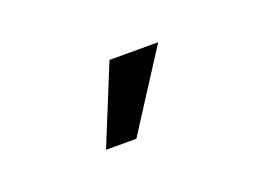

<svg xmlns="http://www.w3.org/2000/svg" viewBox="-35 -713 311 226"><g transform="rotate(-20 120.5 -600.0)"><path d="M70 -551 110 -649H171L108 -551Z"/></g></svg>

Font: Ojuju
Style: Regular
Weight: 400
Designer: Chisaokwu Joboson, Mirko Velimirovic
Foundry: Udi Foundry
Version: Version 1.000